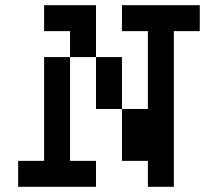

<svg xmlns="http://www.w3.org/2000/svg" viewBox="-20 -720 840 740"><path d="M50 0H350V-100H250V-500H350V-700H150V-600H250V-500H150V-100H50ZM350 -300H450V-100H550V0H650V-600H750V-700H450V-600H550V-300H450V-500H350Z"/></svg>

Font: Connection Serif
Style: Regular
Weight: 400
Version: Version 0.2